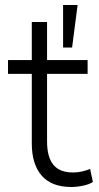

<svg xmlns="http://www.w3.org/2000/svg" viewBox="-20 -739 395 767"><path d="M265 8Q186 8 146.5 -37.5Q107 -83 107 -166V-444H12V-499H107V-651H168V-499H330V-444H168V-174Q168 -112 193 -81Q218 -50 272 -50Q291 -50 308 -54Q325 -58 340 -64L351 -12Q338 -3 313 2.5Q288 8 265 8ZM232 -549V-719H290L268 -549Z"/></svg>

Font: Nunitoga
Style: Light
Weight: 300
Designer: Vernon Adams
Foundry: Vernon Adams
Version: Version 1.0